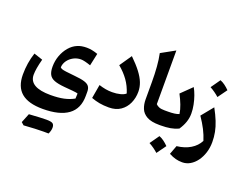

<svg xmlns="http://www.w3.org/2000/svg" viewBox="-177 -1142 2524 1985"><g transform="rotate(20 1085.0 -150.0)"><path d="M666 -334.5Q631.3 -346.7 603.8 -353.3Q576.2 -359.9 558.1 -359.9Q513.7 -359.9 475.6 -339.4Q437.5 -318.8 413.8 -284.9Q390.1 -251 388.7 -211.4Q396 -203.1 409.2 -198Q422.4 -192.9 455.1 -188.5Q487.8 -184.1 553.7 -177.7Q624 -171.4 662.8 -159.4Q701.7 -147.5 717 -125.7Q732.4 -104 732.4 -68.4V-22.5Q732.4 118.7 637.7 187.7Q543 256.8 358.4 256.8Q200.2 256.8 122.8 191.4Q45.4 126 45.4 -8.3Q45.4 -135.7 84 -252L180.7 -219.7Q150.9 -107.9 150.9 -43.9Q150.9 94.2 385.3 94.2Q470.2 94.2 531 81.1Q591.8 67.9 641.6 40L644 -16.1Q637.2 -19 625 -21Q612.8 -22.9 583.3 -25.9Q553.7 -28.8 493.7 -33.7Q420.9 -40 379.9 -55.9Q338.9 -71.8 322.3 -103.8Q305.7 -135.7 305.7 -189.5Q305.7 -252.9 326.9 -310.8Q348.1 -368.7 385.5 -412.4Q422.9 -456.1 471.2 -476.1Q512.7 -494.6 573.2 -494.6Q629.4 -494.6 695.3 -470.7ZM449.7 474.1Q368.7 474.1 231.9 483.9L203.1 458.5Q223.6 406.7 244.1 356.9Q377.9 347.7 433.1 347.7Q488.3 347.7 505.1 360.6Q522 373.5 522 405Q522 436.5 503.9 474.6Z M1228.5 -247.6Q1228.5 -179.7 1202.1 -121.1Q1175.8 -62.5 1124 -26.9Q1072.3 8.8 995.6 8.8Q938 8.8 892.1 0.5Q846.2 -7.8 801.3 -24.9L827.6 -176.3Q865.2 -164.1 900.9 -157.7Q936.5 -151.4 973.6 -151.4Q1022 -151.4 1062.5 -161.9Q1103 -172.4 1121.6 -190.4Q1098.1 -266.1 1055.2 -326.2Q1012.2 -386.2 948.7 -439L1039.6 -571.8Q1107.9 -505.4 1149.4 -450.7Q1190.9 -396 1209.7 -346.9Q1228.5 -297.9 1228.5 -247.6Z M1451.7 -783.7V-193.4Q1465.8 -177.7 1488.3 -168.9Q1510.7 -160.2 1549.3 -160.2H1549.8V0H1549.3Q1459.5 0 1410.9 -27.3Q1362.3 -54.7 1344 -100.1Q1325.7 -145.5 1325.7 -199.7V-393.1Q1325.7 -479 1319.6 -557.4Q1313.5 -635.7 1299.8 -699.7Z M1590.3 107.9Q1617.7 118.2 1643.3 137.2Q1668.9 156.2 1692.9 180.7Q1656.2 231.9 1619.6 282.2Q1597.2 262.2 1572 244.1Q1546.9 226.1 1518.1 210.4Q1536.6 184.1 1554.7 158.7Q1572.8 133.3 1590.3 107.9ZM1549.8 0Q1540 0 1535.2 -7.8Q1530.3 -15.6 1530.3 -36.6V-123.5Q1530.3 -144.5 1535.2 -152.3Q1540 -160.2 1549.8 -160.2H1587.4Q1623.5 -160.2 1655 -164.1Q1686.5 -168 1707 -177.2Q1700.7 -221.7 1681.2 -272.9Q1661.6 -324.2 1633.8 -376.5L1750 -489.7Q1769 -456.5 1784.9 -411.9Q1800.8 -367.2 1810.5 -318.4Q1820.3 -269.5 1820.3 -223.6Q1820.3 -174.3 1804.2 -127.7Q1788.1 -81.1 1756.8 -35.2Q1715.3 -16.1 1669.2 -8.1Q1623 0 1564.9 0Z M2125 -20Q2125 42 2107.7 96.7Q2090.3 151.4 2059.8 193.1Q2029.3 234.9 1989 258.5Q1948.7 282.2 1902.8 282.2Q1864.3 282.2 1829.8 273.2Q1795.4 264.2 1754.9 242.7L1791.5 145Q1878.4 135.3 1940.9 97.4Q2003.4 59.6 2034.2 -1Q2016.1 -59.6 1987.5 -115.5Q1959 -171.4 1915 -235.8L2021 -365.7Q2058.6 -296.9 2081.5 -239.5Q2104.5 -182.1 2114.7 -129.2Q2125 -76.2 2125 -20ZM1985.8 -650.9Q2013.2 -640.6 2038.8 -621.6Q2064.5 -602.5 2088.4 -578.1Q2051.8 -526.9 2015.1 -476.6Q1992.7 -496.6 1967.5 -514.6Q1942.4 -532.7 1913.6 -548.3Q1932.1 -574.7 1950.2 -600.1Q1968.3 -625.5 1985.8 -650.9Z"/></g></svg>

Font: Pinar Bold
Style: Regular
Weight: 700
Designer: Amin Abedi
Version: Version 3.000